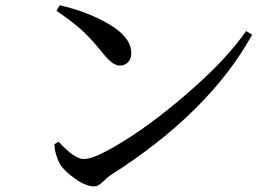

<svg xmlns="http://www.w3.org/2000/svg" viewBox="-20 -709 1040 712"><path d="M189.5 -668.9 201.2 -689.5Q305.7 -666 386.2 -618.2Q466.8 -570.3 466.8 -511.7Q466.8 -491.2 455.1 -478.5Q443.4 -465.8 423.8 -465.8Q397.5 -465.8 362.3 -510.7Q322.3 -560.5 287.6 -593.3Q252.9 -626 189.5 -668.9ZM291 -119.1Q334 -119.1 450.2 -192.9Q566.4 -266.6 695.8 -381.3Q825.2 -496.1 892.6 -593.8L915 -580.1Q754.9 -291 388.7 -58.6Q381.8 -54.7 362.8 -36.1Q343.8 -17.6 330.1 -17.6Q299.8 -17.6 259.8 -45.4Q219.7 -73.2 202.1 -100.6Q183.6 -135.7 181.6 -173.8L197.3 -183.6Q255.9 -119.1 291 -119.1Z"/></svg>

Font: GenYoMin TW TTF Medium
Style: Regular
Weight: 500
Version: Version 1.300